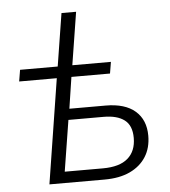

<svg xmlns="http://www.w3.org/2000/svg" viewBox="-51 -752 708 798"><g transform="rotate(-5 303.0 -352.5)"><path d="M123 0 192 -437H35L43 -485H200L235 -705H296L261 -485H422L414 -437H253L233 -306H384Q465 -306 507.5 -269Q550 -232 550 -166Q550 -115 526.5 -78Q503 -41 459.5 -20.5Q416 0 353 0ZM191 -47H350Q420 -47 454.5 -77Q489 -107 489 -162Q489 -214 458.5 -237Q428 -260 372 -260H225Z"/></g></svg>

Font: Nunito Sans 12pt Light
Style: Italic
Weight: 300
Italic angle: -9°
Designer: Vernon Adams
Foundry: Vernon Adams
Version: Version 3.101;gftools[0.9.27]